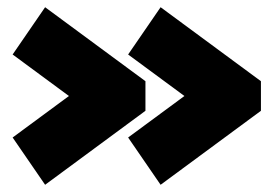

<svg xmlns="http://www.w3.org/2000/svg" viewBox="-20 -549 758 532"><path d="M425 -37 335 -168 491 -283 335 -398 425 -529 703 -324V-242ZM105 -37 15 -168 171 -283 15 -398 105 -529 383 -324V-242Z"/></svg>

Font: Boz Display
Style: Regular
Weight: 900
Version: Version 2.000; ttfautohint (v1.8.3)